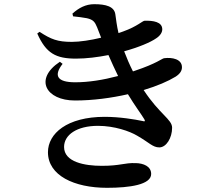

<svg xmlns="http://www.w3.org/2000/svg" viewBox="-20 -833 1040 917"><path d="M615 -492C598 -526 586 -554 573 -588C642 -607 699 -631 726 -650C746 -663 755 -679 755 -693C755 -729 711 -735 671 -734C661 -734 636 -707 569 -683C562 -680 554 -678 546 -675C538 -708 534 -743 531 -764C526 -802 486 -813 430 -813C389 -813 356 -795 326 -768L329 -755C352 -753 378 -749 395 -746C425 -739 433 -729 444 -702C450 -687 456 -670 463 -653C414 -641 361 -633 323 -633C255 -633 224 -645 169 -681L158 -673C200 -578 247 -553 343 -553C393 -553 447 -560 498 -570C513 -535 529 -501 544 -470C472 -451 403 -440 339 -440C251 -440 236 -473 279 -528L266 -538C141 -455 200 -353 338 -353C424 -353 512 -365 591 -383C624 -328 654 -289 669 -264C674 -255 673 -251 661 -255C623 -263 551 -275 480 -275C300 -275 209 -195 209 -106C209 5 334 64 491 64C600 64 702 49 702 -2C702 -39 665 -53 629 -54C572 -56 557 -41 466 -41C384 -41 286 -59 286 -131C286 -189 347 -232 448 -232C527 -232 600 -206 635 -185C693 -152 709 -129 741 -129C774 -129 802 -174 802 -223C802 -263 742 -287 666 -403C730 -422 783 -445 819 -467C842 -482 849 -497 849 -512C849 -551 802 -560 764 -555C754 -554 729 -530 624 -495Z"/></svg>

Font: Noto Serif CJK JP
Style: Bold
Weight: 700
Designer: Ryoko NISHIZUKA 西塚涼子 (kana & ideographs); Frank Grießhammer (Latin, Greek & Cyrillic); Wenlong ZHANG 张文龙 (bopomofo); San
Foundry: Adobe Systems Incorporated
Version: Version 1.000;PS 1;hotconv 16.6.53;makeotf.lib2.5.65590